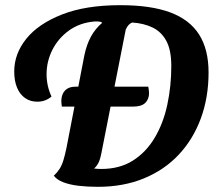

<svg xmlns="http://www.w3.org/2000/svg" viewBox="-20 -699 855 742"><path d="M358 23Q318 23 284 19Q250 15 225 5.5Q200 -4 188 -20Q201 -32 210 -46Q219 -60 225 -79.5Q231 -99 237 -128L306 -485Q315 -528 332 -558.5Q349 -589 374 -610L372 -614Q360 -617 345 -616Q288 -611 246.5 -581Q205 -551 182.5 -506.5Q160 -462 160 -412Q160 -367 179 -326Q169 -317 155 -311.5Q141 -306 124 -306Q97 -306 77 -320Q57 -334 46 -360Q35 -386 35 -423Q35 -491 81.5 -549Q128 -607 219.5 -643Q311 -679 445 -679Q563 -679 638 -651Q713 -623 749.5 -565.5Q786 -508 786 -419Q786 -322 756 -241Q726 -160 670.5 -101Q615 -42 536 -9.5Q457 23 358 23ZM219 -287Q218 -292 217.5 -299.5Q217 -307 217 -311Q218 -336 232 -350Q246 -364 271 -364H553Q554 -358 555 -351.5Q556 -345 556 -339Q556 -316 541.5 -301.5Q527 -287 494 -287ZM371 -46Q442 -46 493 -78Q544 -110 577.5 -166Q611 -222 626.5 -294Q642 -366 642 -444Q642 -505 623 -540.5Q604 -576 570 -592.5Q536 -609 491 -612Q483 -609 477 -602.5Q471 -596 466 -585L372 -108Q367 -81 359 -67Q351 -53 343 -48Q350 -47 357 -46.5Q364 -46 371 -46Z"/></svg>

Font: Sansita Swashed Light Medium
Style: Regular
Weight: 500
Version: Version 1.003